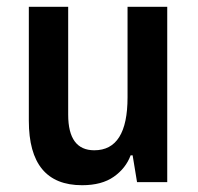

<svg xmlns="http://www.w3.org/2000/svg" viewBox="-20 -537 584 566"><path d="M222 9Q280 9 315.5 -16Q351 -41 365 -79H371L384 0H473V-517H356V-250Q356 -94 258 -94Q181 -94 181 -199V-517H65V-181Q65 9 222 9Z"/></svg>

Font: Noto Sans Thai UI Condensed Semi
Style: Regular
Weight: 600
Width: 3
Designer: Monotype Design Team
Foundry: Monotype Imaging Inc.
Version: Version 1.901